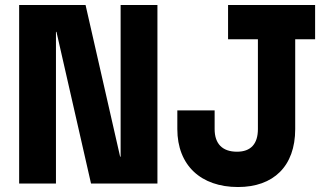

<svg xmlns="http://www.w3.org/2000/svg" viewBox="-20 -729 1320 772"><path d="M57 -709V9H205V-601H207L346 9H613V-709H465V-99H463L324 -709ZM937 23C1079 23 1167 -60 1167 -210V-571H1247V-709H897V-571H1017V-210C1017 -150 988 -119 933 -119C874 -119 843 -151 843 -210V-285H693V-210C693 -64 788 23 937 23Z"/></svg>

Font: Kalas SG
Style: Bold
Weight: 700
Designer: Kalas
Foundry: Kalas
Version: Version 2.000;FEAKit 1.0